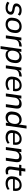

<svg xmlns="http://www.w3.org/2000/svg" viewBox="2844 -3604 942 6671"><g transform="rotate(90 3315.5 -268.0)"><path d="M248 9.8C377.4 9.8 474.1 -53.2 488.3 -152.3C499 -229.5 454.6 -274.9 361.8 -294.4L262.7 -313.5C210.4 -325.2 191.4 -350.6 196.3 -387.7C203.6 -439 248 -473.6 327.6 -473.6C387.7 -473.6 441.4 -452.6 480.5 -414.6L523.9 -482.4C487.3 -525.4 420.4 -548.8 339.4 -548.8C205.1 -548.8 114.3 -477.1 100.6 -383.8C89.8 -308.6 129.4 -259.3 220.2 -240.2L320.8 -220.7C376 -208.5 396 -186 390.6 -147.5C383.3 -96.2 336.9 -64.9 261.7 -64.9C190.9 -64.9 126.5 -85.9 80.6 -124.5L39.1 -56.2C79.6 -15.1 156.2 9.8 248 9.8Z M821.3 9.8C971.7 9.8 1092.8 -83 1115.7 -243.2L1123.5 -297.4C1146.5 -457 1051.8 -548.8 901.4 -548.8C751.5 -548.8 628.4 -457 605.5 -297.4L597.7 -243.2C574.7 -83 671.4 9.8 821.3 9.8ZM832.5 -67.4C741.2 -67.4 680.2 -125.5 696.8 -243.2L704.6 -297.4C721.2 -414.6 798.8 -471.2 890.1 -471.2C981 -471.2 1042 -414.6 1025.4 -297.4L1017.6 -243.2C1001 -126 923.3 -67.4 832.5 -67.4Z M1311.5 0 1356 -311C1368.7 -398.4 1427.7 -449.7 1529.3 -459L1591.8 -465.3L1597.2 -552.2L1562 -549.3C1474.1 -543 1410.2 -511.2 1371.6 -446.8L1384.8 -539.1H1285.2L1208 0Z M1679.7 183.6 1718.8 -89.4C1742.2 -26.4 1803.2 9.8 1885.3 9.8C2022 9.8 2137.2 -82.5 2160.2 -243.2L2168 -297.4C2190.9 -458 2102.1 -548.8 1965.3 -548.8C1882.8 -548.8 1810.5 -512.7 1769 -449.2L1782.2 -539.1H1686L1582.5 183.6ZM1875 -67.4C1777.3 -67.4 1724.1 -135.3 1743.2 -270C1762.7 -405.3 1835 -471.2 1932.6 -471.2C2023.4 -471.2 2085 -413.6 2068.4 -297.4L2060.5 -243.2C2043.9 -125.5 1965.8 -67.4 1875 -67.4Z M2353.5 0 2397.9 -311C2410.6 -398.4 2469.7 -449.7 2571.3 -459L2633.8 -465.3L2639.2 -552.2L2604 -549.3C2516.1 -543 2452.1 -511.2 2413.6 -446.8L2426.8 -539.1H2327.1L2250 0Z M2887.7 9.8C2968.8 9.8 3053.7 -16.6 3107.9 -64.9L3084.5 -130.9C3029.3 -85.9 2965.8 -67.4 2902.8 -67.4C2788.6 -67.4 2721.7 -124 2738.8 -243.2L2739.7 -250H3141.1L3146 -283.7C3169.9 -450.2 3095.7 -548.8 2949.2 -548.8C2803.2 -548.8 2673.3 -451.7 2651.4 -297.4L2643.6 -243.2C2620.6 -80.6 2724.1 9.8 2887.7 9.8ZM2940.9 -477.1C3033.7 -477.1 3076.7 -421.9 3065.4 -309.6H2748.5C2769 -417.5 2844.7 -477.1 2940.9 -477.1Z M3328.1 0 3372.6 -309.6C3385.7 -403.8 3455.1 -466.8 3548.8 -466.8C3626.5 -466.8 3659.7 -428.2 3645.5 -329.6L3598.6 0H3700.2L3748 -334.5C3769.5 -484.4 3712.9 -548.8 3587.9 -548.8C3506.8 -548.8 3436.5 -514.6 3391.1 -451.7L3403.8 -539.1H3303.2L3226.1 0Z M4059.6 9.8C4141.1 9.8 4214.4 -26.9 4255.9 -91.3L4242.7 0H4342.8L4445.3 -718.8H4343.8L4305.7 -451.7C4281.2 -514.2 4219.2 -548.8 4139.6 -548.8C4003.4 -548.8 3888.7 -458.5 3865.7 -297.9L3857.9 -242.7C3835 -82 3924.3 9.8 4059.6 9.8ZM4094.7 -71.3C4005.4 -71.3 3944.3 -127.4 3960.9 -242.7L3968.8 -297.9C3985.4 -412.6 4062 -468.3 4151.4 -468.3C4247.6 -468.3 4300.8 -403.3 4281.7 -270.5C4262.7 -137.2 4190.9 -71.3 4094.7 -71.3Z M4750 9.8C4831.1 9.8 4916 -16.6 4970.2 -64.9L4946.8 -130.9C4891.6 -85.9 4828.1 -67.4 4765.1 -67.4C4650.9 -67.4 4584 -124 4601.1 -243.2L4602.1 -250H5003.4L5008.3 -283.7C5032.2 -450.2 4958 -548.8 4811.5 -548.8C4665.5 -548.8 4535.6 -451.7 4513.7 -297.4L4505.9 -243.2C4482.9 -80.6 4586.4 9.8 4750 9.8ZM4803.2 -477.1C4896 -477.1 4939 -421.9 4927.7 -309.6H4610.8C4631.3 -417.5 4707 -477.1 4803.2 -477.1Z M5190.4 0 5234.9 -309.6C5248 -403.8 5317.4 -466.8 5411.1 -466.8C5488.8 -466.8 5522 -428.2 5507.8 -329.6L5460.9 0H5562.5L5610.4 -334.5C5631.8 -484.4 5575.2 -548.8 5450.2 -548.8C5369.1 -548.8 5298.8 -514.6 5253.4 -451.7L5266.1 -539.1H5165.5L5088.4 0Z M5932.6 9.8C5970.7 9.8 6013.7 0 6038.1 -12.2L6032.2 -88.4C6009.8 -81.5 5985.8 -75.2 5960.9 -75.2C5886.7 -75.2 5859.9 -114.7 5870.6 -191.9L5909.2 -461.9H6077.1L6088.4 -539.1H5920.4L5939.9 -676.3H5837.9L5818.4 -539.1H5712.4L5701.2 -461.9H5807.1L5767.6 -183.6C5749.5 -57.6 5805.7 9.8 5932.6 9.8Z M6352.5 9.8C6433.6 9.8 6518.6 -16.6 6572.8 -64.9L6549.3 -130.9C6494.1 -85.9 6430.7 -67.4 6367.7 -67.4C6253.4 -67.4 6186.5 -124 6203.6 -243.2L6204.6 -250H6606L6610.8 -283.7C6634.8 -450.2 6560.5 -548.8 6414.1 -548.8C6268.1 -548.8 6138.2 -451.7 6116.2 -297.4L6108.4 -243.2C6085.4 -80.6 6189 9.8 6352.5 9.8ZM6405.8 -477.1C6498.5 -477.1 6541.5 -421.9 6530.3 -309.6H6213.4C6233.9 -417.5 6309.6 -477.1 6405.8 -477.1Z"/></g></svg>

Font: Winston
Style: Italic
Weight: 400
Italic angle: -8.13011°
Designer: Vernon Adams, Kim Jin-seong, David Berlow, Cristiano Sobral
Foundry: The Winston Project Authors
Version: Version 3.004